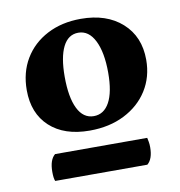

<svg xmlns="http://www.w3.org/2000/svg" viewBox="-62 -794 557 595"><g transform="rotate(-10 217.0 -496.5)"><path d="M198 -391Q118 -391 72.5 -433Q27 -475 27 -548Q27 -604 52.5 -646.5Q78 -689 124 -713Q170 -737 230 -737Q311 -737 359.5 -693.5Q408 -650 408 -577Q408 -523 381.5 -481Q355 -439 307.5 -415Q260 -391 198 -391ZM218 -433Q250 -433 267.5 -465Q285 -497 285 -558Q285 -622 266.5 -659Q248 -696 215 -696Q183 -696 166.5 -663Q150 -630 150 -569Q150 -504 167.5 -468.5Q185 -433 218 -433ZM355 -256H65Q61 -265 61 -285Q61 -323 79 -338H369Q370 -333 371.5 -325.5Q373 -318 373 -308Q373 -271 355 -256Z"/></g></svg>

Font: Petrona
Style: Bold
Weight: 700
Designer: Ringo R. Seeber
Foundry: Ringo R. Seeber
Version: Version 2.001; ttfautohint (v1.8.3)